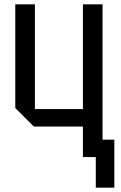

<svg xmlns="http://www.w3.org/2000/svg" viewBox="-20 -720 554 880"><path d="M450 -700V-80H504V140H419V0H360V-140H135L50 -225V-700H140V-220H360V-700Z"/></svg>

Font: Tektur SemiCondensed
Style: Regular
Weight: 400
Width: 4
Designer: Adam Jagosz
Foundry: Adam Jagosz
Version: Version 1.005;gftools[0.9.30]